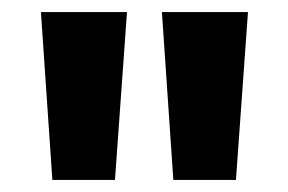

<svg xmlns="http://www.w3.org/2000/svg" viewBox="-20 -713 479 319"><path d="M171 -414 191 -693H48L67 -414ZM372 -414 392 -693H249L268 -414Z"/></svg>

Font: Fira Sans
Style: Bold
Weight: 700
Designer: Carrois Corporate & Edenspiekermann AG
Foundry: Carrois Corporate GbR & Edenspiekermann AG
Version: Version 4.203